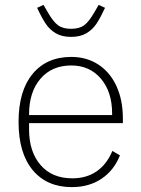

<svg xmlns="http://www.w3.org/2000/svg" viewBox="-20 -754 578 786"><path d="M56 -255Q56 -382 113.5 -451.5Q171 -521 272 -521Q335 -521 383 -489.5Q431 -458 457 -401Q483 -344 483 -269V-250H99V-224Q99 -133 146 -78.5Q193 -24 276 -24Q334 -24 375.5 -52.5Q417 -81 440 -136L471 -118Q447 -57 396 -22.5Q345 12 274 12Q172 12 114 -57.5Q56 -127 56 -255ZM99 -283H439V-289Q439 -378 393 -432Q347 -486 272 -486Q192 -486 145.5 -431.5Q99 -377 99 -286ZM132 -722 158 -734 175 -705Q197 -666 217 -651Q237 -636 271 -636Q305 -636 325 -651Q345 -666 367 -705L384 -734L410 -722Q391 -681 375 -657Q359 -633 334 -618Q309 -603 271 -603Q233 -603 208 -618Q183 -633 167 -657Q151 -681 132 -722Z"/></svg>

Font: Anuphan ExtraLight
Style: Regular
Weight: 200
Designer: Cadson Demak
Version: Version 3.001